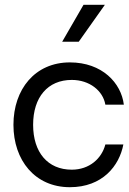

<svg xmlns="http://www.w3.org/2000/svg" viewBox="-20 -770 536 800"><path d="M328 -750 239 -596H308L417 -750ZM271 10C407 10 477 -79 494 -168H419C404 -110 353 -63 279 -63C179 -63 118 -135 118 -250C118 -365 179 -437 279 -437C353 -437 409 -392 419 -334H496C485 -424 406 -510 271 -510C126 -510 36 -398 36 -250C36 -102 126 10 271 10Z"/></svg>

Font: Oakes
Style: Regular
Weight: 400
Designer: Samuel Oakes
Foundry: Samuel Oakes
Version: Version 1.003;PS 001.003;hotconv 1.0.88;makeotf.lib2.5.64775